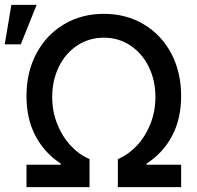

<svg xmlns="http://www.w3.org/2000/svg" viewBox="-46 -774 816 794"><path d="M63.5 -92.8H205.1V-97.7Q137.7 -141.6 100.6 -212.2Q63.5 -282.7 63.5 -377Q63.5 -475.6 104.5 -552.7Q145.5 -629.9 218.3 -673.3Q291 -716.8 383.8 -716.8Q476.1 -716.8 548.8 -673.3Q621.6 -629.9 662.4 -552.5Q703.1 -475.1 703.1 -377Q703.1 -282.7 665.8 -212.2Q628.4 -141.6 560.5 -97.7V-92.8H703.1V0H441.4V-116.2Q484.9 -134.3 520.3 -172.1Q555.7 -210 576.2 -262Q596.7 -314 596.7 -373Q596.7 -441.4 569.3 -497.3Q542 -553.2 493.4 -585.7Q444.8 -618.2 383.8 -618.2Q322.3 -618.2 273.4 -585.9Q224.6 -553.7 197.3 -497.6Q169.9 -441.4 169.9 -373Q169.9 -314 190.4 -262Q210.9 -210 246.1 -172.1Q281.2 -134.3 324.2 -116.2V0H63.5ZM1 -753.9H105.5L40 -590.8H-26.4Z"/></svg>

Font: Pretendard GOV Medium
Style: Regular
Weight: 500
Designer: Base glyphs from Inter by Rasmus Andersson; Hangeul glyphs from Noto Sans CJK(Source Han Sans) by Jang Soo-young and Kan
Foundry: Kil Hyung-jin
Version: Version 1.309